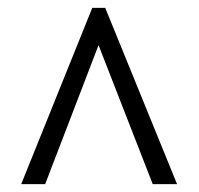

<svg xmlns="http://www.w3.org/2000/svg" viewBox="-20 -734 506 489"><path d="M34 -265H95L231 -619L369 -265H431L248 -714H215Z"/></svg>

Font: Noto Serif Devanagari Condensed Medium
Style: Regular
Weight: 500
Width: 3
Designer: Universal Thirst, Indian Type Foundry and the Monotype Design Team
Foundry: Monotype Imaging Inc.
Version: Version 2.004